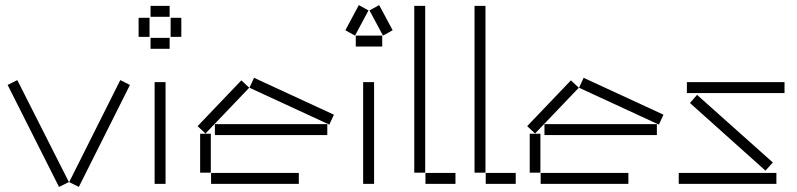

<svg xmlns="http://www.w3.org/2000/svg" viewBox="-20 -723 3135 755"><path d="M10 -389 212 12 251 -7 48 -408ZM252 -7 290 12 491 -389 453 -408Z M572 -657H647V-700H572ZM525 -578H568V-653H525ZM651 -578H693V-653H651ZM572 -531H647V-574H572ZM588 -400V0H631V-400Z M961 -378 1275 -233 1293 -272 979 -417ZM757 -227 788 -198 960 -378 929 -407ZM825 -192H1267V-235H825ZM767 -44H809V-197H767ZM810 0H1155V-43H810Z M1338 -604 1376 -583 1429 -682 1391 -703ZM1433 -682 1486 -583 1524 -604 1471 -703ZM1379 -540H1483V-583H1379ZM1408 -400V0H1451V-400Z M1609 -44H1652V-700H1609ZM1653 0H1771V-43H1653Z M1846 -44H1889V-700H1846ZM1890 0H2008V-43H1890Z M2257 -378 2571 -233 2589 -272 2275 -417ZM2053 -227 2084 -198 2256 -378 2225 -407ZM2121 -192H2563V-235H2121ZM2063 -44H2105V-197H2063ZM2106 0H2451V-43H2106Z M2681 -357H3065V-400H2681ZM2693 -318 2990 -52 3019 -84 2721 -350ZM2649 0H3033V-43H2649Z"/></svg>

Font: Anthony
Style: Regular
Weight: 400
Designer: Sun Young Oh
Foundry: Velvetyne Type Foundry
Version: Version 1.000;hotconv 1.0.109;makeotfexe 2.5.65596